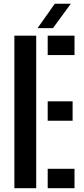

<svg xmlns="http://www.w3.org/2000/svg" viewBox="-20 -987 439 1007"><path d="M55.4 0V-800H169.9V0ZM230.2 0V-101.7H370.8V0ZM230.2 -353.9V-455.6H360.8V-353.9ZM230.2 -698.3V-800H370.8V-698.3ZM177 -839.4 267.4 -967.4H351.4L257.8 -839.4Z"/></svg>

Font: Big Shoulders Stencil Text Thin
Style: Regular
Weight: 100
Designer: Patric King
Foundry: XO Type Co
Version: Version 2.001